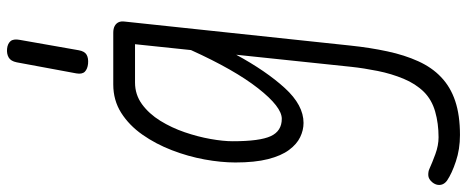

<svg xmlns="http://www.w3.org/2000/svg" viewBox="-424 -471 1352 556"><g transform="rotate(-90 252.0 -193.0)"><path d="M59.5 -187.5Q59.5 -228.5 68.2 -276.5Q77 -324.5 95 -371.2Q113 -418 140 -456.5Q167 -495 203.2 -518Q239.5 -541 285.5 -541H435Q447 -541 454.5 -537Q462 -533 465.5 -525.8Q469 -518.5 467.5 -507.5L398 146Q392 203 381.2 253Q370.5 303 352.5 342.5Q334.5 382 307 408Q278.5 435.5 237.5 449.2Q196.5 463 139 463Q98 463 62.8 451.2Q27.5 439.5 7 425.5Q-0.5 420 -3.5 413Q-6.5 406 -5.2 398.2Q-4 390.5 2 383Q11.5 371.5 22.8 371.2Q34 371 41 374.5Q58.5 382.5 83.8 391.8Q109 401 132.5 401Q172.5 401 206.8 391.2Q241 381.5 264 358.5Q287.5 334.5 302 299.5Q316.5 264.5 324.5 224.8Q332.5 185 336.5 148L371.5 -185Q324.5 -98.5 275 -44.2Q225.5 10 174 10Q153 10 132.8 0.2Q112.5 -9.5 95.8 -32Q79 -54.5 69.2 -92.8Q59.5 -131 59.5 -187.5ZM121 -195Q121 -116.5 135.8 -84.8Q150.5 -53 186 -53Q220.5 -53 274.2 -121.5Q328 -190 385 -316L402 -478H291Q256 -478 228.2 -457.8Q200.5 -437.5 180.2 -404.8Q160 -372 147 -334Q134 -296 127.5 -259.2Q121 -222.5 121 -195ZM345.5 -614Q330.5 -615.5 322.5 -623.2Q314.5 -631 317.5 -648L349.5 -820.5Q353 -838 363.8 -844Q374.5 -850 389 -848.5Q403.5 -847 410.8 -838.5Q418 -830 414.5 -811.5L384.5 -641Q381.5 -624 371.5 -618.2Q361.5 -612.5 345.5 -614Z"/></g></svg>

Font: Edu NSW ACT Cursive
Style: Regular
Weight: 400
Designer: Tina and Corey Anderson, Eben Sorkin, Mirko Velimirovic
Foundry: Sorkin Type Co.
Version: Version 2.000